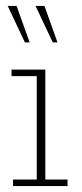

<svg xmlns="http://www.w3.org/2000/svg" viewBox="-20 -628 277 648"><path d="M24 0V-22H104V-371H19V-393H133V-22H208V0ZM158 -485 100 -608H130L174 -485ZM64 -485 6 -608H36L80 -485Z"/></svg>

Font: Rokkitt SemiBold Thin
Style: Regular
Weight: 250
Version: Version 3.103